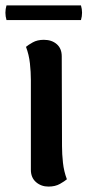

<svg xmlns="http://www.w3.org/2000/svg" viewBox="-37 -675 323 709"><path d="M192 -135Q192 -106 195.5 -74Q199 -42 210 -13Q202 -6 184.5 4Q167 14 142 14Q115 14 96 -2.5Q77 -19 77 -48V-380Q77 -409 73.5 -441Q70 -473 59 -502Q67 -509 84 -518.5Q101 -528 125 -528Q154 -528 172.5 -512Q191 -496 191 -467ZM-13 -655H262Q270 -628 262 -601H-13Q-21 -628 -13 -655Z"/></svg>

Font: Arima SemiBold
Style: Regular
Weight: 600
Designer: Joana Correia and Natanael Gama
Foundry: NDISCOVER
Version: Version 1.101;gftools[0.9.23]